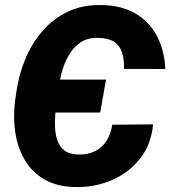

<svg xmlns="http://www.w3.org/2000/svg" viewBox="-20 -741 684 771"><path d="M405.8 -421.4 382.3 -289.1H102.5L126 -421.4ZM430.7 -240.2 594.7 -241.7Q587.4 -160.6 542.2 -103.8Q497.1 -46.9 428.7 -17.6Q360.4 11.7 282.7 10.3Q209 8.8 158.7 -20.3Q108.4 -49.3 79.6 -98.4Q50.8 -147.5 41.5 -208.7Q32.2 -270 40.5 -335.4L45.9 -373Q55.7 -441.4 81.8 -504.2Q107.9 -566.9 150.6 -616.5Q193.4 -666 252.4 -694.1Q311.5 -722.2 386.7 -720.7Q466.3 -719.7 522.2 -687.7Q578.1 -655.8 609.1 -598.6Q640.1 -541.5 644 -463.9L478 -464.4Q479 -502 470.5 -529.3Q461.9 -556.6 439.7 -572Q417.5 -587.4 377.4 -588.9Q333.5 -590.8 304 -571Q274.4 -551.3 255.9 -518.6Q237.3 -485.8 227.3 -447.8Q217.3 -409.7 212.4 -374.5L207.5 -335Q204.6 -311.5 202.1 -283.2Q199.7 -254.9 201.2 -226.8Q202.6 -198.7 211.2 -175Q219.7 -151.4 239 -136.5Q258.3 -121.6 292 -120.6Q331.1 -119.1 360.1 -133.3Q389.2 -147.5 407.2 -174.8Q425.3 -202.1 430.7 -240.2Z"/></svg>

Font: Roboto Black
Style: Italic
Weight: 900
Italic angle: -12°
Designer: Christian Robertson
Foundry: Google
Version: Version 3.0; 2020